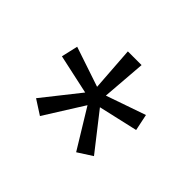

<svg xmlns="http://www.w3.org/2000/svg" viewBox="-79 -876 525 525"><g transform="rotate(45 184.0 -613.5)"><path d="M212 -761H159L168 -633L52 -672L41 -624L156 -599L72 -493L114 -466L185 -579L254 -466L296 -493L213 -599L327 -625L317 -673L202 -633Z"/></g></svg>

Font: Noto Sans Gujarati ExtraCondensed Light
Style: Regular
Weight: 300
Width: 2
Designer: Jelle Bosma - Monotype Design Team, Universal Thirst
Foundry: Monotype Imaging Inc.
Version: Version 2.106